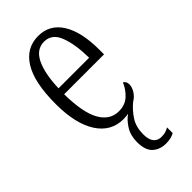

<svg xmlns="http://www.w3.org/2000/svg" viewBox="-242 -603 892 892"><g transform="rotate(-45 203.5 -157.0)"><path d="M279 230Q238 230 212.5 206.5Q187 183 187 130Q187 86 207 54.5Q227 23 251 7Q243 8 235.5 9Q228 10 219 10Q137 10 91 -61.5Q45 -133 45 -263Q45 -404 88.5 -474Q132 -544 211 -544Q286 -544 326.5 -479.5Q367 -415 367 -298V-267H105Q106 -146 138.5 -88.5Q171 -31 229 -31Q271 -31 297.5 -56Q324 -81 337 -113Q343 -110 347.5 -103Q352 -96 352 -85Q352 -67 339.5 -47Q327 -27 306 -15Q275 11 254 44Q233 77 233 125Q233 160 247 176.5Q261 193 285 193Q298 193 309 190.5Q320 188 334 180V217Q322 224 308 227Q294 230 279 230ZM307 -305Q306 -394 284.5 -450Q263 -506 212 -506Q161 -506 135 -452.5Q109 -399 106 -305Z"/></g></svg>

Font: Noto Serif Sinhala ExtraCondensed Light
Style: Regular
Weight: 300
Width: 2
Designer: Jelle Bosma - Monotype Design Team
Foundry: Monotype Imaging Inc.
Version: Version 2.007; ttfautohint (v1.8.4.7-5d5b)